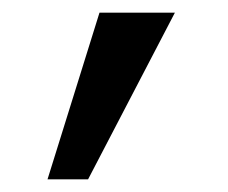

<svg xmlns="http://www.w3.org/2000/svg" viewBox="-20 -126 360 303"><path d="M256 -106H137L55 157H119Z"/></svg>

Font: altertype_V2
Style: Regular
Weight: 400
Designer: Simon Renaud
Version: Version 2.001;Glyphs 3.1.2 (3151)